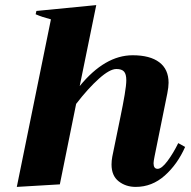

<svg xmlns="http://www.w3.org/2000/svg" viewBox="-20 -724 752 754"><path d="M707 -147Q677 -79 627 -34.5Q577 10 513 10Q474 10 446 -12Q418 -34 418 -78Q418 -93 421 -109L453 -265Q463 -313 469.5 -351.5Q476 -390 476 -409Q476 -433 467 -443Q458 -453 437 -453Q411 -453 368.5 -415Q326 -377 279 -316L215 0L46 10L180 -648Q145 -657 120 -668L123 -681L358 -704L293 -386Q392 -507 501 -507Q569 -507 605.5 -479.5Q642 -452 642 -399Q642 -382 637 -357L587 -110Q583 -90 583 -83Q583 -61 599 -61Q615 -61 638 -92Q661 -123 680 -162Z"/></svg>

Font: Trirong ExtraBold
Style: Italic
Weight: 800
Italic angle: -12°
Designer: Katatrad Team
Foundry: CadsonDemak
Version: Version 1.001